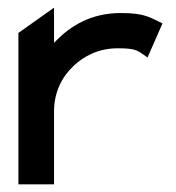

<svg xmlns="http://www.w3.org/2000/svg" viewBox="-20 -481 458 501"><path d="M28 0H121V-190C121 -241 142 -281 172 -309C198 -334 237 -355 287 -355C331 -355 338 -350 355 -338L365 -331L404 -420C371 -435 360 -447 295 -447C217 -447 162 -413 121 -369V-461L28 -395Z"/></svg>

Font: Charger Sport
Style: BdExt
Weight: 700
Designer: Jasper
Foundry: Cannot Into Space Fonts
Version: Version 1.1